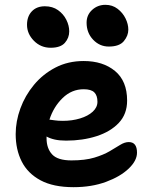

<svg xmlns="http://www.w3.org/2000/svg" viewBox="-20 -766 629 796"><path d="M285 10Q201 10 148 -18.5Q95 -47 70 -96.5Q45 -146 45 -210Q45 -263 64.5 -316.5Q84 -370 121 -414.5Q158 -459 210 -486Q262 -513 327 -513Q407 -513 457 -471.5Q507 -430 507 -349Q507 -293 472.5 -256.5Q438 -220 380.5 -201.5Q323 -183 254 -183Q227 -183 207 -187.5Q187 -192 173 -200Q173 -197 173 -193Q173 -151 196 -126Q219 -101 276 -101Q333 -101 371 -112.5Q409 -124 434.5 -139Q460 -154 478.5 -165.5Q497 -177 514 -177Q548 -177 548 -133Q548 -100 513.5 -67Q479 -34 419.5 -12Q360 10 285 10ZM327 -396Q277 -396 239.5 -359.5Q202 -323 185 -270Q195 -269 208 -267Q221 -265 241 -265Q279 -265 312 -275Q345 -285 364.5 -303Q384 -321 384 -344Q384 -370 371 -383Q358 -396 327 -396ZM431 -573Q393 -573 366 -601.5Q339 -630 339 -672Q339 -704 362 -725Q385 -746 417 -746Q446 -746 467.5 -729.5Q489 -713 500.5 -689.5Q512 -666 512 -643Q512 -618 493.5 -595.5Q475 -573 431 -573ZM190 -568Q149 -568 120.5 -597Q92 -626 92 -663Q92 -698 112 -719Q132 -740 166 -740Q198 -740 220.5 -724Q243 -708 255 -684Q267 -660 267 -636Q267 -609 249 -588.5Q231 -568 190 -568Z"/></svg>

Font: Shantell Sans Normal
Style: Regular
Weight: 600
Designer: Stephen Nixon, Anya Danilova, Shantell Martin
Foundry: Arrow Type
Version: Version 1.009;[a7da0bfa3]